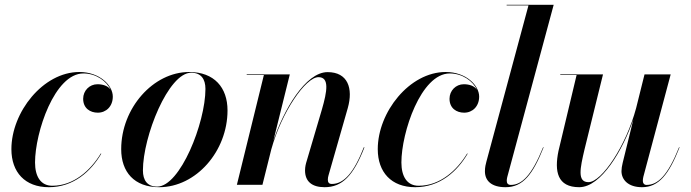

<svg xmlns="http://www.w3.org/2000/svg" viewBox="-20 -770 2881 800"><path d="M402 -129.5 400 -130.5C357 -59.5 286.5 4 198 4C149 4 126 -35.5 126 -93C126 -218 207.5 -464 327.5 -464C380 -464 424.5 -432 440.5 -396.5C429.5 -412.5 408 -419 386 -419C353 -419 326.5 -392.5 326.5 -358.5C326.5 -318.5 356 -300.5 387.5 -300.5C422.5 -300.5 450 -327 450 -367.5C450 -414 396 -470 310.5 -470C159.5 -470 27.5 -302.5 27.5 -148.5C27.5 -52.5 84 10 183.5 10C287 10 359 -56.5 402 -129.5Z M643.5 10C797 10 928 -140 928 -310C928 -405 873 -470 768 -470C618.5 -470 485 -319.5 485 -148.5C485 -53.5 539 10 643.5 10ZM635 7.5C594 7.5 575.5 -18.5 575.5 -60C575.5 -201.5 681.5 -467 776.5 -467C817.5 -467 836 -441 836 -399.5C836 -258 730.5 7.5 635 7.5Z M1079.5 -457.5 967 0H1073.5L1110.5 -148C1153.5 -302.5 1253 -448.5 1307 -448.5C1353 -448.5 1343.5 -390.5 1321 -313L1258 -99.5C1254.5 -88.5 1251 -75 1251 -60C1251 -14.5 1279 10 1332.5 10C1406 10 1452.5 -38 1498.5 -156L1496 -156.5C1454.5 -50.5 1413 -3.5 1362.5 -3.5C1350 -3.5 1346 -11 1346 -21.5C1346 -26.5 1347 -34.5 1349 -40L1429 -319.5C1452.5 -402.5 1429 -469.5 1345 -469.5C1252.5 -469.5 1161.5 -310.5 1119 -183.5L1187.5 -460H1008V-457.5Z M1928.5 -129.5 1926.5 -130.5C1883.5 -59.5 1813 4 1724.5 4C1675.5 4 1652.5 -35.5 1652.5 -93C1652.5 -218 1734 -464 1854 -464C1906.5 -464 1951 -432 1967 -396.5C1956 -412.5 1934.5 -419 1912.5 -419C1879.5 -419 1853 -392.5 1853 -358.5C1853 -318.5 1882.5 -300.5 1914 -300.5C1949 -300.5 1976.5 -327 1976.5 -367.5C1976.5 -414 1922.5 -470 1837 -470C1686 -470 1554 -302.5 1554 -148.5C1554 -52.5 1610.5 10 1710 10C1813.5 10 1885.5 -56.5 1928.5 -129.5Z M2245 -156 2243 -156.5C2194.5 -36.5 2153 0.5 2108.5 0.5C2096.5 0.5 2091.5 -6.5 2091.5 -16.5C2091.5 -20.5 2092 -27 2093.5 -32L2287 -750H2091V-747.5H2182L2006.5 -96C2004 -87 2000.5 -73 2000.5 -56.5C2000.5 -16.5 2028 10 2086.5 10C2159 10 2200 -43 2245 -156Z M2492.5 -460H2314.5V-457.5H2382.5L2307 -141C2289.5 -56 2302 10 2393.5 10C2485 10 2575.5 -145.5 2619 -272.5L2574.5 -91.5C2571.5 -80.5 2569.5 -66 2569.5 -57C2569.5 -21.5 2597 10 2655 10C2724.5 10 2767 -43 2811.5 -156L2809.5 -156.5C2761.5 -36.5 2720 0.5 2674 0.5C2663.5 0.5 2658.5 -7 2658.5 -16C2658.5 -20.5 2659 -27 2660.5 -33L2774.5 -460H2665.5L2630.5 -319.5C2588.5 -162.5 2487 -11 2432 -11C2384.5 -11 2397 -68.5 2415.5 -147.5Z"/></svg>

Font: Bodoni* 72pt Medium
Style: Italic
Weight: 500
Italic angle: -13°
Version: Version 2.3